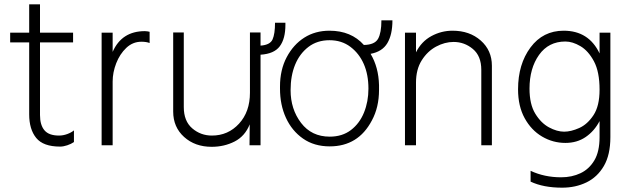

<svg xmlns="http://www.w3.org/2000/svg" viewBox="-20 -675 2917 888"><path d="M258 3Q180 3 147.5 -37Q115 -77 115 -146V-479H27V-524H115V-655H165V-524H318V-479H165V-143Q165 -97 185.5 -72.5Q206 -48 253 -48Q272 -48 291 -55Q310 -62 322 -72V-18Q309 -9 291 -3Q273 3 258 3Z M501 -3H450V-524H501V-435Q543 -531 650 -531Q657 -531 662 -530Q667 -529 672 -528V-476Q657 -482 634 -482Q594 -482 564 -453.5Q534 -425 517.5 -382.5Q501 -340 501 -298Z M959 4Q882 4 831.5 -41.5Q781 -87 781 -159V-525H830V-180Q830 -115 869 -81.5Q908 -48 960 -48Q1035 -48 1085.5 -103Q1136 -158 1136 -246V-525H1185V-464Q1229 -467 1240.5 -492.5Q1252 -518 1252 -570H1300V-560Q1300 -496 1274 -461Q1248 -426 1185 -422V-3H1134L1135 -100Q1113 -45 1065 -20.5Q1017 4 959 4Z M1505 2Q1433 2 1381.5 -34Q1330 -70 1302.5 -130Q1275 -190 1275 -265V-275Q1275 -352 1306 -410.5Q1337 -469 1387.5 -501Q1438 -533 1504 -533Q1604 -533 1663 -467Q1713 -468 1728.5 -495.5Q1744 -523 1744 -581H1795Q1795 -515 1771.5 -475.5Q1748 -436 1694 -426Q1731 -364 1733 -281V-259Q1733 -179 1700 -118Q1637 2 1505 2ZM1505 -43Q1563 -43 1603 -73.5Q1643 -104 1663.5 -154.5Q1684 -205 1684 -265Q1684 -330 1662.5 -379Q1641 -428 1600.5 -458.5Q1560 -489 1504 -489Q1447 -489 1406.5 -458Q1366 -427 1345 -376Q1324 -325 1324 -258Q1324 -170 1372.5 -106.5Q1421 -43 1505 -43Z M2255 -3H2206V-352Q2206 -416 2167 -448.5Q2128 -481 2078 -481Q2037 -481 1997 -459.5Q1957 -438 1930.5 -396Q1904 -354 1904 -293V-3H1853V-524H1904V-433Q1929 -483 1975 -508Q2021 -533 2073 -533Q2152 -533 2203.5 -487.5Q2255 -442 2255 -371Z M2589 -66Q2621 -66 2659 -83Q2697 -100 2725 -142.5Q2753 -185 2753 -260Q2753 -343 2727 -391.5Q2701 -440 2664.5 -461.5Q2628 -483 2595 -483Q2517 -483 2473 -421Q2429 -359 2429 -265Q2429 -193 2455.5 -149.5Q2482 -106 2519 -86Q2556 -66 2589 -66ZM2580 193Q2493 193 2434 165V115Q2498 145 2575 145Q2625 145 2665 126Q2705 107 2729 66.5Q2753 26 2753 -41V-115Q2729 -69 2689 -41.5Q2649 -14 2595 -14Q2537 -14 2487 -43.5Q2437 -73 2406.5 -128.5Q2376 -184 2376 -262Q2376 -378 2433.5 -455.5Q2491 -533 2587 -533Q2703 -533 2753 -428V-524H2803V-41Q2803 41 2773 92.5Q2743 144 2692.5 168.5Q2642 193 2580 193Z"/></svg>

Font: LXGW 975 Gothic SC 200W
Style: Regular
Weight: 200
Version: Version 2.01;February 25, 2021